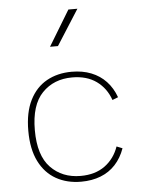

<svg xmlns="http://www.w3.org/2000/svg" viewBox="-54 -809 638 858"><g transform="rotate(-5 264.5 -380.5)"><path d="M285.2 -766.1 189 -607.4H224.6L325.7 -766.1ZM275.4 -487.8Q211.9 -487.8 163.3 -460.7Q114.7 -433.6 87.2 -378.9Q59.6 -324.2 59.6 -241.7Q59.6 -159.2 87.2 -104.2Q114.7 -49.3 163.3 -22Q211.9 5.4 275.4 5.4Q324.2 5.4 363 -9.8Q401.9 -24.9 429.4 -54.7Q457 -84.5 472.2 -127.4L446.3 -137.7Q427.7 -84 384.3 -52.2Q340.8 -20.5 275.4 -20.5Q192.9 -20.5 140.9 -74.5Q88.9 -128.4 88.9 -241.7Q88.9 -355 140.9 -408.7Q192.9 -462.4 275.4 -462.4Q340.8 -462.4 384.3 -431.2Q427.7 -399.9 446.3 -346.2L472.2 -356.4Q457 -398.4 429.4 -427.7Q401.9 -457 363 -472.4Q324.2 -487.8 275.4 -487.8Z"/></g></svg>

Font: Estedad-FD-VF Thin
Style: Regular
Weight: 100
Designer: Amin Abedi
Version: Version 5.0